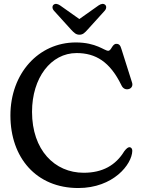

<svg xmlns="http://www.w3.org/2000/svg" viewBox="-20 -930 736 968"><path d="M338.5 -780.5C353 -765 363 -755 380.5 -755C398 -755 407.5 -765 421.5 -780.5L508 -876C518.5 -888 516.5 -900.5 510 -906C501.5 -913 490.5 -911.5 477.5 -903L380 -834L282.5 -903C269.5 -911.5 258.5 -913 250 -906C243.5 -900.5 241.5 -888 252 -876ZM635.5 -187.5C627 -189.5 618 -182.5 606.5 -167.5C563.5 -97 497.5 -59 402 -59C255 -59 141.5 -174 141.5 -366C141.5 -538 237 -662.5 366 -662.5C462.5 -662.5 534.5 -618.5 592 -500.5C599 -485 611 -478.5 624 -480C641 -481.5 651.5 -496 646 -513L592.5 -682C587 -701 581 -709 566.5 -709C545 -709 542 -674 525.5 -674C506 -674 465.5 -716 362.5 -716C173.5 -716 32.5 -559 32.5 -348C32.5 -135 163 18 374.5 18C551.5 18 645.5 -101.5 647 -169.5C647 -179 642.5 -186 635.5 -187.5Z"/></svg>

Font: dr Title
Style: Regular
Weight: 400
Version: Version 1.000;hotconv 1.0.109;makeotfexe 2.5.65596